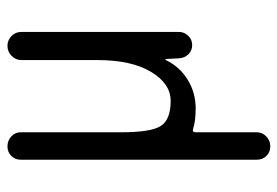

<svg xmlns="http://www.w3.org/2000/svg" viewBox="-140 -420 779 540"><g transform="rotate(-90 250.0 -150.5)"><path d="M70.3 181.6V-482.4Q70.3 -498 81.1 -508.8Q91.8 -519.5 107.9 -519.5Q124 -519.5 135.7 -508.8Q147.5 -498 147.5 -482.4V-198.2Q147.5 -115.2 165.5 -87.9Q183.6 -60.5 235.4 -60.5Q284.2 -60.5 317.4 -115.7Q350.6 -170.9 350.6 -267.6V-480.5Q350.6 -496.1 362.3 -507.8Q374 -519.5 390.6 -519.5Q406.2 -519.5 418 -508.3Q429.7 -497.1 429.7 -480.5V-37.1Q429.7 -22.5 418.9 -11.2Q408.2 0 392.6 0Q377 0 366.7 -10.7Q356.4 -21.5 355.5 -37.1L353.5 -74.2Q353.5 -75.2 352.5 -75.2Q350.6 -75.2 350.6 -74.2Q332 -35.2 295.4 -12.7Q258.8 9.8 214.8 9.8Q179.7 9.8 158.2 2.9Q147.5 -1 147.5 9.8V181.6Q147.5 197.3 135.7 208.5Q124 219.7 107.9 219.7Q91.8 219.7 81.1 209Q70.3 198.2 70.3 181.6Z"/></g></svg>

Font: Rounded-X Mgen+ 1m regular
Style: Regular
Weight: 400
Designer: [Source Han Sans]
Ryoko NISHIZUKA  (kana & ideographs); Paul D. Hunt (Latin, Greek & Cyrillic); Wenlong ZHANG  (bopomofo
Version: Version 1.059.20150602